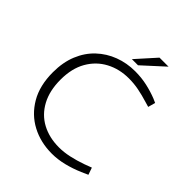

<svg xmlns="http://www.w3.org/2000/svg" viewBox="-237 -1020 1174 1174"><g transform="rotate(45 349.5 -433.5)"><path d="M408 7Q311 7 232.5 -34.5Q154 -76 107.5 -155.5Q61 -235 61 -350Q61 -436 88.5 -503Q116 -570 165 -616Q214 -662 277.5 -686Q341 -710 413 -710Q468 -710 517 -699Q566 -688 609 -671L636 -659L623 -612L592 -621Q543 -636 501.5 -644Q460 -652 417 -652Q335 -652 269 -617Q203 -582 164.5 -515Q126 -448 126 -351Q126 -255 162.5 -187.5Q199 -120 263.5 -85.5Q328 -51 412 -51Q454 -51 500 -61Q546 -71 594 -88L642 -106L658 -60L615 -41Q564 -19 511.5 -6Q459 7 408 7ZM346 -748 459 -874H537L399 -748Z"/></g></svg>

Font: REM ExtraLight
Style: Regular
Weight: 250
Designer: Octavio Pardo
Foundry: Ashler Design
Version: Version 1.005;gftools[0.9.28]